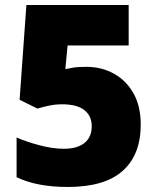

<svg xmlns="http://www.w3.org/2000/svg" viewBox="-20 -734 626 764"><path d="M324 -468Q384 -468 433 -441Q482 -414 511 -363Q540 -312 540 -238Q540 -118 468 -54Q396 10 250 10Q126 10 46 -29V-187Q84 -170 137 -156Q190 -142 234 -142Q287 -142 316 -165Q345 -188 345 -232Q345 -273 315.5 -296Q286 -319 227 -319Q200 -319 174.5 -313.5Q149 -308 129 -302L58 -337L85 -714H492V-553H249L240 -459Q256 -462 272.5 -465Q289 -468 324 -468Z"/></svg>

Font: Noto Sans Arabic Blk
Style: Regular
Weight: 900
Designer: Monotype Design Team, Nadine Chahine, Nizar Qandah and Khaled Hosny
Foundry: Monotype Imaging Inc.
Version: Version 2.012; ttfautohint (v1.8.4.7-5d5b)